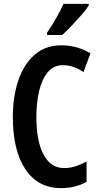

<svg xmlns="http://www.w3.org/2000/svg" viewBox="-20 -957 509 987"><path d="M303 -622Q256 -622 226 -586.5Q196 -551 181.5 -490.5Q167 -430 167 -356Q167 -230 204.5 -161.5Q242 -93 309 -93Q341 -93 369.5 -102.5Q398 -112 425 -127V-22Q368 10 293 10Q176 10 111 -86Q46 -182 46 -357Q46 -461 74.5 -544.5Q103 -628 158.5 -676Q214 -724 295 -724Q376 -724 445 -683L409 -586Q385 -603 358.5 -612.5Q332 -622 303 -622ZM436 -928Q423 -908 399 -880.5Q375 -853 348.5 -825Q322 -797 300 -777H222V-789Q249 -829 270 -866Q291 -903 307 -937H436Z"/></svg>

Font: Noto Sans Arabic ExtCond SemBd
Style: Regular
Weight: 600
Width: 2
Designer: Monotype Design Team, Nadine Chahine, Nizar Qandah and Khaled Hosny
Foundry: Monotype Imaging Inc.
Version: Version 2.012; ttfautohint (v1.8.4.7-5d5b)